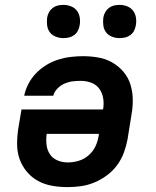

<svg xmlns="http://www.w3.org/2000/svg" viewBox="-20 -758 640 786"><path d="M257 8Q224 8 193 2.5Q162 -3 135.5 -17.5Q109 -32 89.5 -55.5Q70 -79 60 -107.5Q50 -136 50 -168.5Q50 -201 55 -233L68 -310H402Q406 -333 402.5 -355Q399 -377 387 -394Q375 -411 354.5 -419Q334 -427 311 -427Q294 -427 277.5 -425Q261 -423 244.5 -416Q228 -409 215 -395.5Q202 -382 198 -366H79Q84 -391 96.5 -415Q109 -439 128 -458.5Q147 -478 170 -492Q193 -506 218.5 -514Q244 -522 269.5 -525Q295 -528 320 -528Q352 -528 383 -522.5Q414 -517 440 -502Q466 -487 485.5 -464Q505 -441 514 -412Q523 -383 523.5 -351Q524 -319 518 -287L502 -187Q497 -160 487 -133Q477 -106 459.5 -82Q442 -58 417.5 -40Q393 -22 366.5 -11Q340 0 312 4Q284 8 257 8ZM257 -93Q279 -93 301.5 -99.5Q324 -106 342.5 -122Q361 -138 371 -159.5Q381 -181 384 -203L385 -210H171Q168 -187 170.5 -165.5Q173 -144 184 -127Q195 -110 215 -101.5Q235 -93 257 -93ZM469 -602Q453 -602 438 -608Q423 -614 414 -626Q405 -638 403 -654Q401 -670 403 -686Q405 -698 411 -708.5Q417 -719 426.5 -726Q436 -733 447 -735.5Q458 -738 470 -738Q486 -738 501 -732Q516 -726 525 -714Q534 -702 536.5 -686Q539 -670 536 -654Q534 -642 528.5 -631.5Q523 -621 513 -614Q503 -607 492 -604.5Q481 -602 469 -602ZM239 -602Q223 -602 208 -608Q193 -614 184 -626Q175 -638 173 -654Q171 -670 173 -686Q175 -698 181 -708.5Q187 -719 196.5 -726Q206 -733 217 -735.5Q228 -738 240 -738Q256 -738 271 -732Q286 -726 295 -714Q304 -702 306.5 -686Q309 -670 306 -654Q304 -642 298.5 -631.5Q293 -621 283 -614Q273 -607 262 -604.5Q251 -602 239 -602Z"/></svg>

Font: Iosevka Aile Oblique
Style: Bold
Weight: 700
Italic angle: -9°
Designer: Belleve Invis
Foundry: Belleve Invis
Version: Version 31.1.0; ttfautohint (v1.8.4)